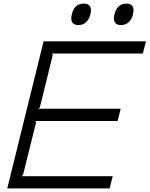

<svg xmlns="http://www.w3.org/2000/svg" viewBox="-20 -1038 824 1058"><path d="M601.1 -66.9 584 0H20L220.2 -810.1H784.2L767.1 -743.2H266.1L271 -735.8L199.2 -444.8L190.9 -439H645L627.9 -371.1H173.8L179.2 -365.2L106.9 -74.2L99.1 -66.9ZM478 -959Q471.2 -931.2 454.1 -915.5Q437 -899.9 412.1 -899.9Q387.2 -899.9 377.9 -915Q368.7 -930.2 376 -959Q389.6 -1018.1 441.9 -1018.1Q466.8 -1018.1 476.1 -1002.9Q485.4 -987.8 478 -959ZM712.9 -959Q706.1 -931.2 689 -915.5Q671.9 -899.9 647 -899.9Q622.1 -899.9 612.8 -915Q603.5 -930.2 610.8 -959Q617.7 -987.8 634.3 -1002.9Q650.9 -1018.1 675.8 -1018.1Q726.6 -1018.1 712.9 -959Z"/></svg>

Font: Sinkin Sans 300 Light Italic
Style: Regular
Weight: 300
Italic angle: -112°
Designer: Keith Bates
Foundry: K-Type
Version: Sinkin Sans (version 1.0)  by Keith Bates   •   © 2014   www